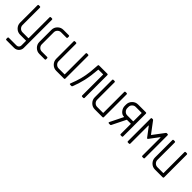

<svg xmlns="http://www.w3.org/2000/svg" viewBox="173 -1418 2560 2560"><g transform="rotate(45 1453.0 -137.5)"><path d="M159.7 0Q112.3 0 78.9 -33.4Q45.4 -66.9 45.4 -114.3V-440.9Q45.4 -454.6 59.1 -454.6H77.1Q90.8 -454.6 90.8 -440.9V-114.3Q90.8 -85.9 111.1 -65.7Q131.3 -45.4 159.7 -45.4H268.6Q272.9 -45.4 272.9 -49.8V-440.9Q272.9 -454.6 287.6 -454.6H304.2Q318.4 -454.6 318.4 -440.9V89.8Q318.4 126 292 154.3Q263.7 180.7 227.1 180.7H82.5Q68.8 180.7 68.8 167V148.9Q68.8 135.3 82.5 135.3H227.1Q246.1 135.3 259.5 122.1Q272.9 108.9 272.9 89.8V2.9Q272.9 0 268.6 0Z M408.7 -341.3Q408.7 -387.7 441.9 -421.1Q475.1 -454.6 522 -454.6H622.1Q636.2 -454.6 636.2 -440.9V-422.9Q636.2 -409.2 622.1 -409.2H522Q494.6 -409.2 474.4 -389.2Q454.1 -369.1 454.1 -341.3V-114.3Q454.1 -86.4 474.1 -65.9Q494.1 -45.4 522 -45.4H622.1Q636.2 -45.4 636.2 -31.7V-13.7Q636.2 0 622.1 0H522Q475.6 0 442.1 -33.7Q408.7 -67.4 408.7 -114.3Z M772 -114.3Q772 -85.9 792.2 -65.7Q812.5 -45.4 840.8 -45.4H949.7Q954.1 -45.4 954.1 -49.8V-440.9Q954.1 -454.6 968.8 -454.6H985.4Q999.5 -454.6 999.5 -440.9V-13.7Q999.5 0 985.4 0H840.8Q793.5 0 760 -33.7Q726.6 -67.4 726.6 -114.3V-440.9Q726.6 -454.6 740.2 -454.6H758.3Q772 -454.6 772 -440.9Z M1317.4 -13.7V-404.8Q1317.4 -409.2 1313 -409.2H1229.5Q1225.1 -409.2 1225.1 -404.8Q1216.3 -285.2 1194.3 -185.1Q1172.4 -91.3 1138.7 -8.3Q1134.3 0 1126 0H1106.9Q1091.3 0 1091.3 -9.3Q1091.3 -13.2 1094.2 -19Q1125.5 -97.2 1143.6 -165.3Q1161.6 -233.4 1170.9 -316.4Q1177.7 -381.3 1180.7 -440.9Q1181.2 -454.6 1195.8 -454.6H1348.6Q1362.8 -454.6 1362.8 -440.9V-13.7Q1362.8 0 1348.6 0H1331.1Q1317.4 0 1317.4 -13.7Z M1498.5 -114.3Q1498.5 -85.9 1518.8 -65.7Q1539.1 -45.4 1567.4 -45.4H1676.3Q1680.7 -45.4 1680.7 -49.8V-440.9Q1680.7 -454.6 1695.3 -454.6H1711.9Q1726.1 -454.6 1726.1 -440.9V-13.7Q1726.1 0 1711.9 0H1567.4Q1520 0 1486.6 -33.7Q1453.1 -67.4 1453.1 -114.3V-440.9Q1453.1 -454.6 1466.8 -454.6H1484.9Q1498.5 -454.6 1498.5 -440.9Z M1816.4 -341.3Q1816.4 -387.7 1849.6 -421.1Q1882.8 -454.6 1929.7 -454.6H2075.2Q2089.4 -454.6 2089.4 -440.9V-13.7Q2089.4 0 2075.2 0H2057.6Q2043.9 0 2043.9 -13.7V-200.7Q2043.9 -205.1 2039.6 -205.1H1971.7Q1965.3 -205.1 1964.4 -199.7L1869.1 -7.3Q1864.7 0 1856.4 0H1837.4Q1814.9 0 1824.7 -20L1913.6 -199.7Q1918 -206.1 1910.6 -206.1Q1872.6 -206.1 1844.5 -240.7Q1816.4 -275.4 1816.4 -318.4ZM1861.8 -318.4Q1861.8 -290.5 1882.1 -270Q1902.3 -249.5 1929.7 -249.5H2039.6Q2043.9 -249.5 2043.9 -254.9V-404.8Q2043.9 -409.2 2039.6 -409.2H1929.7Q1902.3 -409.2 1882.1 -389.2Q1861.8 -369.1 1861.8 -341.3Z M2452.6 -13.7V-351.1Q2452.6 -355 2450.7 -356.2Q2448.7 -357.4 2444.8 -353L2350.1 -227.1Q2337.9 -210.4 2327.6 -227.1L2232.4 -353Q2229.5 -356.4 2228 -356.4Q2225.1 -356.4 2225.1 -351.1V-13.7Q2225.1 0 2211.4 0H2193.4Q2179.7 0 2179.7 -13.7V-440.9Q2179.7 -454.6 2193.4 -454.6H2206.1Q2212.4 -454.6 2217.8 -449.2L2335 -293Q2337.9 -286.1 2342.3 -293L2460 -449.2Q2465.3 -454.6 2471.7 -454.6H2484.4Q2498 -454.6 2498 -440.9V-13.7Q2498 0 2484.4 0H2466.3Q2452.6 0 2452.6 -13.7Z M2633.8 -114.3Q2633.8 -85.9 2654.1 -65.7Q2674.3 -45.4 2702.6 -45.4H2811.5Q2815.9 -45.4 2815.9 -49.8V-440.9Q2815.9 -454.6 2830.6 -454.6H2847.2Q2861.3 -454.6 2861.3 -440.9V-13.7Q2861.3 0 2847.2 0H2702.6Q2655.3 0 2621.8 -33.7Q2588.4 -67.4 2588.4 -114.3V-440.9Q2588.4 -454.6 2602.1 -454.6H2620.1Q2633.8 -454.6 2633.8 -440.9Z"/></g></svg>

Font: GOSTRUS
Style: type A
Weight: 200
Designer: Юрий и Татьяна Кривогуз
Version: Version 01.0